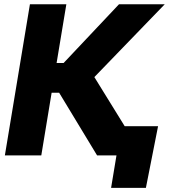

<svg xmlns="http://www.w3.org/2000/svg" viewBox="-20 -748 813 924"><path d="M447.3 0 264.6 -301.8H228.5L178.7 0H3.4L124 -727.5H299.3L252.4 -444.8H286.1L552.7 -727.5H772.9L434.1 -377L667 0ZM514.6 156.2 540.5 0H495.6L519 -140.6H740.7L682.1 156.2Z"/></svg>

Font: Inter Display Extra Bold
Style: Italic
Weight: 800
Italic angle: -9.39999°
Designer: Rasmus Andersson
Foundry: rsms
Version: Version 4.000;git-4fc901f